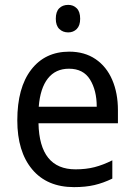

<svg xmlns="http://www.w3.org/2000/svg" viewBox="-20 -758 550 788"><path d="M264 -546Q327 -546 372 -515.5Q417 -485 440.5 -430.5Q464 -376 464 -306V-252H138Q142 -63 290 -63Q333 -63 368 -72Q403 -81 441 -100V-25Q404 -7 367.5 1.5Q331 10 284 10Q173 10 112 -63Q51 -136 51 -264Q51 -398 108 -472Q165 -546 264 -546ZM263 -476Q208 -476 176.5 -436Q145 -396 139 -320H377Q377 -387 349.5 -431.5Q322 -476 263 -476ZM260 -738Q281 -738 295 -724Q309 -710 309 -681Q309 -653 295 -639Q281 -625 260 -625Q238 -625 223.5 -639Q209 -653 209 -681Q209 -710 223 -724Q237 -738 260 -738Z"/></svg>

Font: Noto Sans Tamil SemiCondensed
Style: Regular
Weight: 400
Width: 4
Designer: Jelle Bosma - Monotype Design Team
Foundry: Monotype Imaging Inc.
Version: Version 2.004; ttfautohint (v1.8.4.7-5d5b)